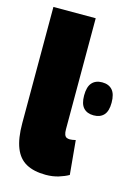

<svg xmlns="http://www.w3.org/2000/svg" viewBox="-115 -804 630 877"><g transform="rotate(15 200.5 -365.0)"><path d="M331 -309Q300 -309 283 -327.5Q266 -346 266 -386Q266 -427 283 -446Q300 -465 331 -465Q362 -465 379 -446Q396 -427 396 -386Q396 -346 379 -327.5Q362 -309 331 -309ZM226 -740V-215Q226 -199 229.5 -190Q233 -181 239.5 -178Q246 -175 254 -175Q259 -175 266.5 -176Q274 -177 282 -179L297 -18Q278 -7 250.5 1.5Q223 10 190 10Q134 10 97.5 -10Q61 -30 43.5 -74.5Q26 -119 26 -190V-740Z"/></g></svg>

Font: Georama SemiCondensed Black
Style: Regular
Weight: 900
Width: 4
Designer: Jean-Baptiste Levee
Foundry: Production Type
Version: Version 1.001